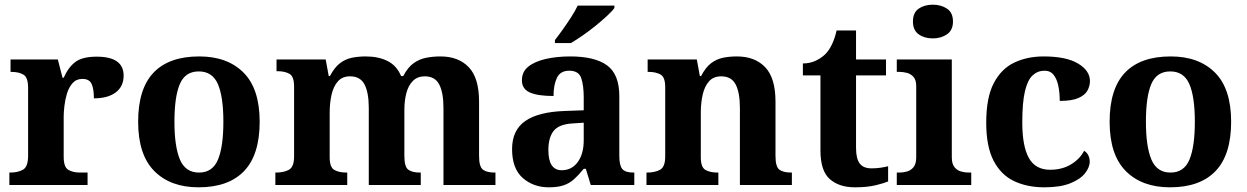

<svg xmlns="http://www.w3.org/2000/svg" viewBox="-20 -790 5325 820"><path d="M20 0V-53H23Q57 -53 78.5 -65.5Q100 -78 100 -125V-415Q100 -459 80.5 -471Q61 -483 28 -483H25V-536H227L247 -458H252Q272 -503 302 -525.5Q332 -548 393 -548Q508 -548 508 -467Q508 -421 474.5 -395.5Q441 -370 381 -370Q381 -411 371 -432Q361 -453 332 -453Q306 -453 290 -435Q274 -417 266 -390.5Q258 -364 255 -337Q252 -310 252 -293V-120Q252 -76 272 -64.5Q292 -53 322 -53H354V0Z M828 10Q708 10 639 -59.5Q570 -129 570 -270Q570 -411 636 -480Q702 -549 831 -549Q951 -549 1020 -480Q1089 -411 1089 -270Q1089 -129 1022.5 -59.5Q956 10 828 10ZM830 -53Q888 -53 911 -108.5Q934 -164 934 -270Q934 -377 910.5 -431Q887 -485 829 -485Q771 -485 748 -431Q725 -377 725 -270Q725 -164 748.5 -108.5Q772 -53 830 -53Z M1156 0V-53H1158Q1192 -53 1214 -65Q1236 -77 1236 -122V-421Q1236 -463 1216.5 -474.5Q1197 -486 1164 -486H1161V-536H1371L1384 -465H1389Q1409 -503 1432.5 -520.5Q1456 -538 1483.5 -543.5Q1511 -549 1542 -549Q1597 -549 1636 -529Q1675 -509 1693 -465H1702Q1722 -503 1747 -520.5Q1772 -538 1801 -543.5Q1830 -549 1861 -549Q1938 -549 1982 -503Q2026 -457 2026 -356V-124Q2026 -78 2042.5 -65.5Q2059 -53 2093 -53H2096V0H1874V-329Q1874 -394 1856 -429Q1838 -464 1794 -464Q1763 -464 1743.5 -444.5Q1724 -425 1715.5 -392.5Q1707 -360 1707 -321V-124Q1707 -78 1723.5 -65.5Q1740 -53 1774 -53H1777V0H1555V-329Q1555 -394 1537 -429Q1519 -464 1475 -464Q1442 -464 1423 -442.5Q1404 -421 1396 -385.5Q1388 -350 1388 -309V-118Q1388 -76 1407.5 -64.5Q1427 -53 1460 -53H1463V0Z M2324 10Q2258 10 2212.5 -30Q2167 -70 2167 -153Q2167 -234 2223 -273Q2279 -312 2391 -316L2473 -319V-374Q2473 -424 2462.5 -456Q2452 -488 2411 -488Q2373 -488 2358.5 -457.5Q2344 -427 2344 -380Q2277 -380 2243 -395Q2209 -410 2209 -447Q2209 -484 2237 -506Q2265 -528 2312 -538.5Q2359 -549 2415 -549Q2520 -549 2572.5 -511Q2625 -473 2625 -379V-124Q2625 -83 2638 -68Q2651 -53 2685 -53H2689V0H2503L2482 -69H2473Q2451 -42 2431.5 -24.5Q2412 -7 2387 1.5Q2362 10 2324 10ZM2379 -63Q2422 -63 2447.5 -98Q2473 -133 2473 -191V-266L2428 -263Q2368 -260 2345 -231.5Q2322 -203 2322 -149Q2322 -63 2379 -63ZM2350 -619Q2365 -638 2383.5 -664Q2402 -690 2419.5 -717Q2437 -744 2447 -766H2604V-756Q2595 -743 2573.5 -723Q2552 -703 2525 -681Q2498 -659 2470 -639.5Q2442 -620 2418 -606H2350Z M2741 0V-53H2743Q2777 -53 2799 -65Q2821 -77 2821 -122V-418Q2821 -460 2801.5 -471.5Q2782 -483 2749 -483H2746V-536H2956L2969 -465H2974Q2994 -503 3017.5 -520.5Q3041 -538 3068.5 -543.5Q3096 -549 3127 -549Q3204 -549 3248 -503Q3292 -457 3292 -356V-124Q3292 -78 3308.5 -65.5Q3325 -53 3359 -53H3362V0H3140V-329Q3140 -394 3122 -429Q3104 -464 3060 -464Q3027 -464 3008 -442.5Q2989 -421 2981 -385.5Q2973 -350 2973 -309V-118Q2973 -76 2992.5 -64.5Q3012 -53 3045 -53H3048V0Z M3631 10Q3564 10 3524 -25Q3484 -60 3484 -148V-468H3409V-519Q3441 -519 3466.5 -532Q3492 -545 3507 -561Q3538 -594 3553 -660H3636V-536H3764V-468H3636V-158Q3636 -113 3651.5 -92Q3667 -71 3702 -71Q3722 -71 3739.5 -73.5Q3757 -76 3773 -80V-15Q3757 -8 3720.5 1Q3684 10 3631 10Z M3964 -626Q3928 -626 3903.5 -643.5Q3879 -661 3879 -698Q3879 -736 3903.5 -753Q3928 -770 3964 -770Q3999 -770 4024.5 -753Q4050 -736 4050 -698Q4050 -661 4024.5 -643.5Q3999 -626 3964 -626ZM3810 0V-53H3822Q3837 -53 3853.5 -57.5Q3870 -62 3881.5 -76Q3893 -90 3893 -118V-422Q3893 -449 3881 -462Q3869 -475 3852.5 -479Q3836 -483 3822 -483H3810V-536H4045V-118Q4045 -90 4056.5 -76Q4068 -62 4085 -57.5Q4102 -53 4116 -53H4128V0Z M4440 10Q4367 10 4311 -16.5Q4255 -43 4223.5 -103.5Q4192 -164 4192 -266Q4192 -374 4224.5 -435.5Q4257 -497 4312.5 -523Q4368 -549 4437 -549Q4534 -549 4584.5 -518.5Q4635 -488 4635 -444Q4635 -423 4624.5 -403.5Q4614 -384 4586 -371.5Q4558 -359 4506 -359Q4506 -394 4500 -423Q4494 -452 4480 -470Q4466 -488 4441 -488Q4412 -488 4390.5 -468.5Q4369 -449 4357.5 -401Q4346 -353 4346 -267Q4346 -166 4374 -115.5Q4402 -65 4465 -65Q4517 -65 4555 -88.5Q4593 -112 4610 -146Q4622 -139 4628 -126.5Q4634 -114 4634 -100Q4634 -75 4613.5 -49.5Q4593 -24 4550.5 -7Q4508 10 4440 10Z M4977 10Q4857 10 4788 -59.5Q4719 -129 4719 -270Q4719 -411 4785 -480Q4851 -549 4980 -549Q5100 -549 5169 -480Q5238 -411 5238 -270Q5238 -129 5171.5 -59.5Q5105 10 4977 10ZM4979 -53Q5037 -53 5060 -108.5Q5083 -164 5083 -270Q5083 -377 5059.5 -431Q5036 -485 4978 -485Q4920 -485 4897 -431Q4874 -377 4874 -270Q4874 -164 4897.5 -108.5Q4921 -53 4979 -53Z"/></svg>

Font: NotoSerif-Bold
Style: Regular
Weight: 700
Designer: Monotype Design Team
Foundry: Monotype Imaging Inc.
Version: Version 2.007; ttfautohint (v1.8) -l 8 -r 50 -G 200 -x 14 -D